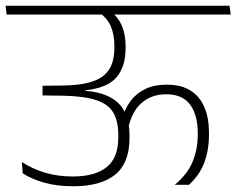

<svg xmlns="http://www.w3.org/2000/svg" viewBox="-40 -648 824 668"><path d="M440 -597.5H763L758.5 -628H436ZM568 -5H617.5Q654.5 -39 670.8 -82.2Q687 -125.5 687 -179.5V-187.5Q687 -237 671.5 -274.2Q656 -311.5 623.5 -332.5Q591 -353.5 539.5 -353.5Q497 -353.5 465.8 -338.5Q434.5 -323.5 414.5 -297Q394.5 -270.5 386 -235.5L406 -201.5Q418.5 -260.5 453 -290.2Q487.5 -320 538 -320Q595.5 -320 621.8 -283.5Q648 -247 648 -185.5V-177.5Q648 -129 630.2 -85.5Q612.5 -42 568 -5ZM-17 -597.5H500L496 -628H-20.5ZM347.5 -605.5H303.5Q334.5 -584 346.2 -555Q358 -526 358 -487V-482Q358 -452 350.2 -428.2Q342.5 -404.5 323.2 -387.2Q304 -370 269.5 -360.8Q235 -351.5 181 -350.5L108 -349.5V-316L181 -315Q253.5 -313.5 295.2 -299.5Q337 -285.5 354.2 -256Q371.5 -226.5 371.5 -179.5V-169Q371.5 -98.5 330.8 -66.2Q290 -34 213.5 -34Q161.5 -34 117.2 -47Q73 -60 36 -84.5L39 -45Q72 -24 115.8 -12Q159.5 0 215 0Q311 0 360.8 -40.5Q410.5 -81 410.5 -167.5V-178Q410.5 -251.5 372.2 -288.8Q334 -326 257 -332V-334Q334 -342 365.5 -379.2Q397 -416.5 397 -480.5V-486Q397 -526.5 384.8 -556.8Q372.5 -587 347.5 -605.5Z"/></svg>

Font: Anek Devanagari ExtraLight
Style: Regular
Weight: 250
Designer: Kailash Malviya (Devanagari) & Yesha Goshar (Latin)
Foundry: Ek Type
Version: Version 1.003